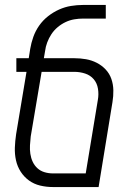

<svg xmlns="http://www.w3.org/2000/svg" viewBox="-20 -755 540 775"><path d="M378 0H194Q167 0 142 -6Q117 -12 97 -26.5Q77 -41 63.5 -62Q50 -83 44.5 -108Q39 -133 40 -159.5Q41 -186 45 -213L87 -465H46V-520H96L102 -558Q106 -582 114.5 -606Q123 -630 138 -651.5Q153 -673 174 -689.5Q195 -706 218.5 -716.5Q242 -727 266.5 -731Q291 -735 315 -735H407V-680H315Q298 -680 280 -677Q262 -674 245 -666Q228 -658 213 -645.5Q198 -633 187.5 -617Q177 -601 170.5 -583.5Q164 -566 162 -549L157 -520H280Q304 -520 327 -516Q350 -512 370.5 -501.5Q391 -491 406.5 -474.5Q422 -458 429.5 -436.5Q437 -415 437.5 -391Q438 -367 434 -343ZM194 -55H326L375 -352Q379 -374 375.5 -396.5Q372 -419 358.5 -435Q345 -451 324 -458Q303 -465 280 -465H148L104 -204Q102 -186 101 -168.5Q100 -151 102.5 -134Q105 -117 112 -102Q119 -87 131 -76Q143 -65 159.5 -60Q176 -55 194 -55Z"/></svg>

Font: Iosevka Term Curly Light
Style: Italic
Weight: 300
Italic angle: -9°
Designer: Belleve Invis
Foundry: Belleve Invis
Version: Version 32.3.0